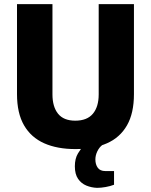

<svg xmlns="http://www.w3.org/2000/svg" viewBox="-20 -707 729 926"><path d="M344 12Q256 12 193 -16Q130 -44 96 -102.5Q62 -161 62 -253V-687H233V-252Q233 -192 260 -158.5Q287 -125 343 -125Q400 -125 428 -158.5Q456 -192 456 -252V-687H626V-253Q626 -161 592.5 -102.5Q559 -44 496 -16Q433 12 344 12ZM448 199Q421 198 396.5 188Q372 178 356.5 155.5Q341 133 341 95Q341 58 356 33Q371 8 389 -12H474V-8Q459 3 449.5 22.5Q440 42 440 62Q440 86 451.5 102Q463 118 488 118H530V184Q512 191 489.5 195Q467 199 448 199Z"/></svg>

Font: Archivo SemiCondensed ExtraBold
Style: Regular
Weight: 800
Width: 4
Designer: Hector Gatti
Foundry: Omnibus-Type
Version: Version 2.001